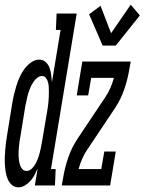

<svg xmlns="http://www.w3.org/2000/svg" viewBox="-42 -793 618 821"><path d="M37 8Q20 8 8.5 -2.5Q-3 -13 -9 -27Q-15 -41 -17.5 -57Q-20 -73 -21 -89Q-22 -105 -21.5 -121Q-21 -137 -19.5 -153.5Q-18 -170 -16 -186.5Q-14 -203 -11 -219L10 -349Q13 -368 17.5 -387Q22 -406 27.5 -424.5Q33 -443 41 -461Q49 -479 61 -496Q73 -513 90 -525.5Q107 -538 126 -538Q142 -538 153.5 -527.5Q165 -517 170 -502.5Q175 -488 177 -472.5Q179 -457 180 -441L217 -665H197L200 -735H286L176 -70H196L193 0H107L119 -73Q113 -59 106 -45.5Q99 -32 88.5 -20Q78 -8 64.5 0Q51 8 37 8ZM72 -62Q83 -62 93 -71Q103 -80 109 -91Q115 -102 119.5 -113.5Q124 -125 127 -136.5Q130 -148 132.5 -159.5Q135 -171 137 -183L159 -313Q161 -324 162.5 -334.5Q164 -345 165 -356Q166 -367 166.5 -377.5Q167 -388 167 -399Q167 -410 166.5 -420.5Q166 -431 163.5 -441Q161 -451 154.5 -459.5Q148 -468 138 -468Q128 -468 119.5 -462Q111 -456 105 -448Q99 -440 94 -431Q89 -422 85.5 -413Q82 -404 79 -394.5Q76 -385 74 -375.5Q72 -366 70 -356.5Q68 -347 66 -338L45 -208Q43 -198 41.5 -187.5Q40 -177 39 -166.5Q38 -156 37.5 -145.5Q37 -135 37.5 -125Q38 -115 39.5 -105Q41 -95 44 -86Q47 -77 54 -69.5Q61 -62 72 -62ZM397 -598 339 -732 388 -768 433 -651 517 -773 556 -727 453 -598ZM222 0 228 -33Q235 -76 249.5 -118.5Q264 -161 289 -199L408 -377Q421 -396 430 -417Q439 -438 445 -460H348L335 -385H286L310 -530H517L511 -497Q504 -454 489.5 -411.5Q475 -369 450 -331L331 -153Q318 -134 309 -113Q300 -92 294 -70H391L404 -145H453L429 0Z"/></svg>

Font: Iosevka Curly Slab Oblique
Style: Regular
Weight: 400
Italic angle: -9°
Monospace: yes
Designer: Belleve Invis
Foundry: Belleve Invis
Version: Version 11.1.0; ttfautohint (v1.8.3)